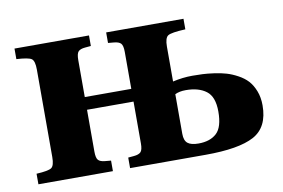

<svg xmlns="http://www.w3.org/2000/svg" viewBox="-59 -587 1008 683"><g transform="rotate(-10 445.0 -245.0)"><path d="M564 -87.9Q564 -63.5 576.2 -53.7Q588.4 -43.9 615.2 -43.9Q657.2 -43.9 680.7 -65.7Q704.1 -87.4 704.1 -144Q704.1 -197.3 676.8 -218Q649.4 -238.8 603 -238.8Q579.6 -238.8 564 -231ZM28.8 0V-38.1Q72.3 -40.5 83.3 -48.3Q94.2 -56.2 94.2 -86.9V-402.8Q94.2 -434.1 83.3 -441.9Q72.3 -449.7 28.8 -452.1V-490.2H297.9V-452.1L276.9 -450.2Q259.3 -448.7 252.2 -441.2Q245.1 -433.6 245.1 -410.2V-276.9H413.1V-410.2Q413.1 -433.6 405.8 -441.2Q398.4 -448.7 380.9 -450.2L359.9 -452.1V-490.2H639.2V-452.1Q587.9 -449.7 575.9 -441.9Q564 -434.1 564 -402.8V-276.9Q600.1 -285.2 634.8 -285.2Q654.8 -285.2 671.6 -284.4Q688.5 -283.7 713.1 -280.3Q737.8 -276.9 756.8 -271.2Q775.9 -265.6 796.6 -254.4Q817.4 -243.2 831.1 -228.3Q844.7 -213.4 853.8 -190.2Q862.8 -167 862.8 -138.2Q862.8 -59.1 807.9 -29.5Q752.9 0 632.8 0H359.9V-38.1L380.9 -40Q398.4 -41.5 405.8 -49.1Q413.1 -56.6 413.1 -80.1V-231H245.1V-80.1Q245.1 -56.6 252.2 -49.1Q259.3 -41.5 276.9 -40L297.9 -38.1V0Z"/></g></svg>

Font: Linguistics Pro
Style: Bold
Weight: 700
Designer: Stefan Peev, Context Ltd
Foundry: Stefan Peev, Context Ltd
Version: Version 001.000